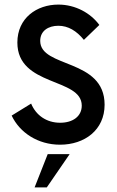

<svg xmlns="http://www.w3.org/2000/svg" viewBox="-20 -623 512 837"><path d="M241.7 7.8C348.6 7.8 436 -56.2 436 -166.5C436 -369.6 155.3 -325.2 155.3 -444.8C155.3 -488.3 190.4 -510.7 234.4 -510.7C277.3 -510.7 314 -488.3 345.7 -449.2L413.1 -514.2C375.5 -565.4 309.6 -603 234.4 -603C140.1 -603 55.7 -544.4 55.7 -437.5C55.7 -244.1 336.4 -285.6 336.4 -162.6C336.4 -115.7 297.4 -87.9 242.2 -87.9C182.6 -87.9 136.7 -120.6 115.7 -171.4L30.8 -119.1C65.9 -44.9 145 7.8 241.7 7.8ZM130.9 193.8H184.1L283.7 48.8H188Z"/></svg>

Font: Now SemiBold
Style: Regular
Weight: 600
Designer: Alfredo Marco Pradil
Foundry: Alfredo Marco Pradil
Version: Version 1.200;hotconv 1.0.109;makeotfexe 2.5.65596